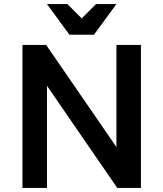

<svg xmlns="http://www.w3.org/2000/svg" viewBox="-20 -920 800 940"><path d="M90 -700H206L550 -200V-700H670V0H554L210 -500V0H90ZM210 -900H310L380 -830L450 -900H550L440 -750H320Z"/></svg>

Font: .
Style: 
Weight: 500
Designer: A.Korolkova, Vitaly Kuzmin
Foundry: ParaType Ltd
Version: Version 1.000; Glyphs 3.2, build 3192.0